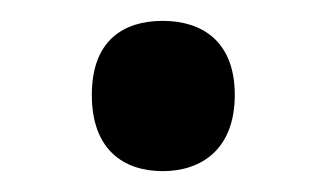

<svg xmlns="http://www.w3.org/2000/svg" viewBox="-20 -444 313 184"><path d="M68 -353C68 -301 98 -280 136 -280C173 -280 205 -301 205 -353C205 -405 173 -424 136 -424C98 -424 68 -405 68 -353Z"/></svg>

Font: Noto Sans Bamum Medium
Style: Regular
Weight: 500
Designer: Monotype Design Team
Foundry: Monotype Imaging Inc.
Version: Version 2.002